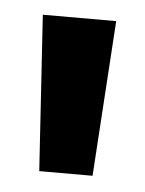

<svg xmlns="http://www.w3.org/2000/svg" viewBox="-32 -737 231 305"><g transform="rotate(5 83.5 -585.0)"><path d="M41 -461 25 -709H142L126 -461Z"/></g></svg>

Font: Bricolage Grotesque 16pt SemiBold
Style: Regular
Weight: 600
Version: Version 1.001;gftools[0.9.33.dev8+g029e19f]